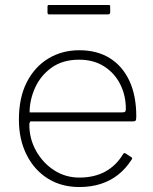

<svg xmlns="http://www.w3.org/2000/svg" viewBox="-20 -742 617 772"><path d="M98 -240Q98 -184 125 -135.5Q152 -87 197.5 -57.5Q243 -28 299 -28Q359 -28 403 -52Q447 -76 474 -121Q477 -126 479.5 -126.5Q482 -127 485 -125L508 -110Q514 -106 509 -100Q486 -64 455 -39.5Q424 -15 385 -2.5Q346 10 299 10Q227 10 172.5 -24Q118 -58 87 -119.5Q56 -181 56 -261Q56 -349 87.5 -411Q119 -473 174 -506.5Q229 -540 299 -540Q370 -540 421 -508.5Q472 -477 500 -417.5Q528 -358 528 -274Q528 -268 527 -261Q526 -254 515 -254H104Q101 -254 99.5 -249.5Q98 -245 98 -240ZM469 -290Q480 -290 483 -293Q486 -296 486 -304Q486 -359 463 -404Q440 -449 398 -475.5Q356 -502 298 -502Q232 -502 187.5 -470Q143 -438 121 -389Q99 -340 99 -290ZM423 -716V-692Q423 -684 413 -684H178Q174 -684 172.5 -686Q171 -688 171 -692V-715Q171 -722 176 -722H418Q423 -722 423 -716Z"/></svg>

Font: Libre Franklin Thin Thin
Style: Regular
Weight: 250
Version: Version 3.000